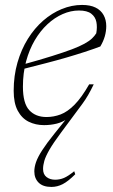

<svg xmlns="http://www.w3.org/2000/svg" viewBox="-20 -484 448 758"><path d="M305.5 -74.5 221 39.5Q190.5 80.5 175.2 107Q160 133.5 155 151Q150 168.5 150 183Q150 204.5 163.8 215Q177.5 225.5 197.5 225.5Q216 225.5 232.5 218.5Q249 211.5 273 192L277 204Q249 232 227.5 243Q206 254 183 254Q149.5 254 132.5 237Q115.5 220 115.5 192.5Q115.5 176 122.2 156.2Q129 136.5 146.5 109.2Q164 82 195 43.5L248 -22.5L252 -19Q228.5 -2 204.2 4Q180 10 154 10Q120.5 10 93.2 -3.5Q66 -17 50 -47Q34 -77 34 -125.5Q34 -185 49 -237Q64 -289 90.2 -331Q116.5 -373 150.8 -402.8Q185 -432.5 224.2 -448.5Q263.5 -464.5 304 -464.5Q336.5 -464.5 357.5 -454Q378.5 -443.5 389 -424.5Q399.5 -405.5 399.5 -381Q399.5 -361 393.8 -340.8Q388 -320.5 376 -300.5Q346.5 -289.5 312.8 -278.5Q279 -267.5 241.2 -256.5Q203.5 -245.5 160.8 -234.5Q118 -223.5 71 -211.5L71.5 -229.5Q138.5 -248 185.5 -262.8Q232.5 -277.5 263.5 -289.2Q294.5 -301 313.5 -311.5Q332.5 -322 343 -332Q353.5 -342 360 -352.5Q364.5 -377 360.5 -397.2Q356.5 -417.5 340.2 -430Q324 -442.5 291.5 -442.5Q259.5 -442.5 227.5 -428.5Q195.5 -414.5 167.2 -388.2Q139 -362 117.2 -325Q95.5 -288 83 -241.8Q70.5 -195.5 70.5 -142Q70.5 -76 95.5 -49Q120.5 -22 163.5 -22Q192 -22 219.2 -32.2Q246.5 -42.5 274.2 -70.5Q302 -98.5 332 -151H350Q339 -128 328 -109Q317 -90 305.5 -74.5Z"/></svg>

Font: Newsreader ExtraLight
Style: Italic
Weight: 250
Italic angle: -17°
Designer: Hugues Gentile
Foundry: Production Type
Version: Version 1.003